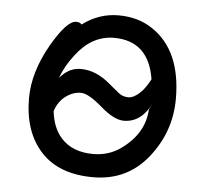

<svg xmlns="http://www.w3.org/2000/svg" viewBox="-43 -537 648 606"><g transform="rotate(5 281.0 -234.0)"><path d="M273 24Q164 24 107 -38.5Q50 -101 50 -207Q50 -289 100 -377Q148 -460 177 -460Q190 -460 195 -453Q247 -492 309 -492Q371 -492 416 -462Q512 -399 512 -245Q512 -141 446.5 -58.5Q381 24 273 24ZM267 -49Q314 -49 351 -74Q426 -126 430 -204L440 -224Q409 -162 354 -162Q323 -162 279.5 -200Q236 -238 212 -238Q187 -238 164 -221Q141 -204 131 -173Q137 -120 165 -89Q201 -49 267 -49ZM121 -251Q121 -252 122 -252Q121 -252 121 -251ZM362 -237Q379 -237 399 -256Q415 -271 430 -300Q411 -420 301 -420Q231 -420 181 -354Q152 -317 139 -279Q167 -313 205 -313Q254 -313 299 -274Q317 -259 330.5 -248Q344 -237 362 -237Z"/></g></svg>

Font: LXGW WenKai TC
Style: Bold
Weight: 700
Designer: LXGW / Fontworks Inc.
Foundry: LXGW / Fontworks Inc.
Version: Version 1.330;April 28, 2024